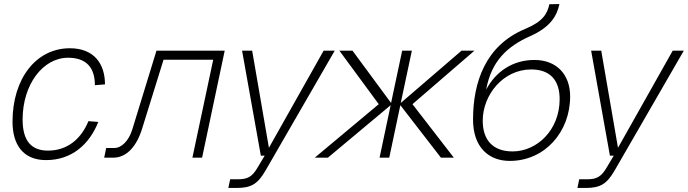

<svg xmlns="http://www.w3.org/2000/svg" viewBox="-20 -781 3407 951"><path d="M208 12C335 12 422 -65 467 -177L418 -181C380 -88 309 -35 218 -35C136 -35 92 -82 92 -189C92 -363 193 -495 317 -495C406 -495 450 -448 450 -359L500 -363C500 -466 445 -542 326 -542C159 -542 42 -392 42 -178C42 -65 94 12 208 12Z M496 0H541C605 0 656 -53 684 -144L790 -485H1036L933 0H981L1093 -530H755L635 -139C618 -84 582 -48 547 -48H506Z M1111 150H1152C1226 150 1257 129 1295 64L1638 -530H1583L1312 -49L1229 -530H1179L1272 -10H1291L1257 47C1230 94 1207 107 1159 107H1120Z M1539 0H1604L1915 -260L1860 0H1908L1963 -260L2164 0H2228L2023 -265L2330 -530H2266L1965 -271L2020 -530H1972L1917 -271L1726 -530H1661L1856 -265Z M2505 16C2679 16 2804 -128 2804 -303C2804 -412 2737 -484 2627 -484C2519 -484 2435 -426 2388 -337C2414 -480 2494 -552 2606 -602C2703 -645 2738 -699 2751 -761L2701 -760C2691 -712 2668 -674 2582 -638C2383 -556 2323 -371 2323 -189C2323 -49 2403 16 2505 16ZM2519 -31C2418 -31 2371 -91 2371 -183C2371 -311 2472 -437 2611 -437C2709 -437 2752 -379 2752 -290C2752 -136 2639 -31 2519 -31Z M2840 150H2881C2955 150 2986 129 3024 64L3367 -530H3312L3041 -49L2958 -530H2908L3001 -10H3020L2986 47C2959 94 2936 107 2888 107H2849Z"/></svg>

Font: Geist ExtraLight
Style: Italic
Weight: 200
Italic angle: -12°
Designer: Basement.studio, Andrés Briganti, Mateo Zaragoza
Foundry: Basement.studio, Vercel, Andrés Briganti, Guido Ferreyra, Mateo Zaragoza
Version: Version 1.500